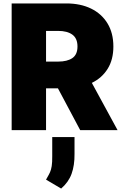

<svg xmlns="http://www.w3.org/2000/svg" viewBox="-20 -747 708 1102"><path d="M46.9 0V-727.3H360.8Q441.8 -727.3 502.5 -697.8Q563.2 -668.3 596.9 -612.9Q630.7 -557.5 630.7 -480.1Q630.7 -404.5 597.8 -351.9Q565 -299.4 507.1 -271.3L654.8 0H440.3L312.5 -240.1H244.3V0ZM244.3 -393.5H313.9Q365.8 -393.5 395.2 -413.5Q424.7 -433.6 424.7 -480.1Q424.7 -527 395.2 -548.3Q365.8 -569.6 313.9 -569.6H244.3ZM407.7 39.8V136.4Q408.4 202.4 390.8 250.7Q373.2 299 331 335.2L244.3 284.1Q246.8 279.8 248.9 275.7Q251.1 271.7 253.2 268.1Q261.4 254.3 267.4 240.8Q273.4 227.3 276.8 206.3Q280.2 185.4 279.8 149.1V39.8Z"/></svg>

Font: Inter UI Black
Style: Regular
Weight: 900
Designer: Rasmus Andersson
Foundry: rsms
Version: 3.2;8d6f07862